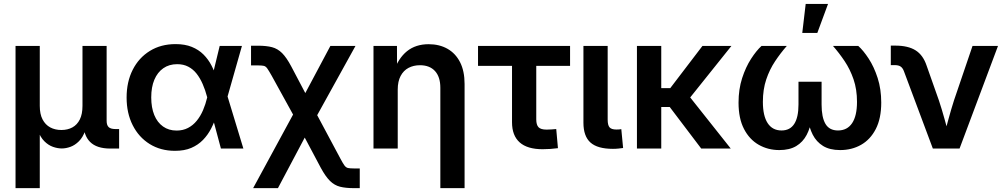

<svg xmlns="http://www.w3.org/2000/svg" viewBox="-20 -766 5179 990"><path d="M60.1 204.1V-529.3H185.1V-220.2Q185.1 -177.7 199.5 -150.1Q213.9 -122.6 239 -109.1Q264.2 -95.7 296.4 -95.7Q328.6 -95.7 353.3 -109.1Q377.9 -122.6 391.6 -150.1Q405.3 -177.7 405.3 -220.2V-529.3H529.8V-143.1Q529.8 -120.6 540.3 -110.6Q550.8 -100.6 575.2 -100.6H594.2V0H548.8Q478.5 0 444.3 -34.4Q410.2 -68.8 410.2 -133.3V-182.6H432.6Q432.6 -128.4 419.9 -93Q407.2 -57.6 386.7 -37.4Q366.2 -17.1 343 -8.8Q319.8 -0.5 298.8 -0.5Q276.9 -0.5 253.2 -8.8Q229.5 -17.1 209 -37.4Q188.5 -57.6 175.5 -93Q162.6 -128.4 162.6 -182.6H185.1V204.1Z M882.3 11.7Q808.1 11.7 751.7 -23.4Q695.3 -58.6 664.1 -120.6Q632.8 -182.6 632.8 -263.2Q632.8 -344.2 664.3 -406.2Q695.8 -468.3 752.7 -503.4Q809.6 -538.6 885.3 -538.6Q933.6 -538.6 969 -524.2Q1004.4 -509.8 1029.3 -484.9Q1054.2 -460 1070.8 -427.7Q1087.4 -395.5 1097.7 -359.4H1131.3L1152.3 -272L1234.9 0H1119.1L1047.9 -266.1Q1038.6 -301.8 1025.1 -332.5Q1011.7 -363.3 993.7 -386.2Q975.6 -409.2 950.9 -422.1Q926.3 -435.1 893.6 -435.1Q852.1 -435.1 822 -414.1Q792 -393.1 775.9 -355Q759.8 -316.9 759.8 -263.7Q759.8 -211.4 775.4 -173.1Q791 -134.8 820.6 -113.8Q850.1 -92.8 890.6 -92.8Q923.3 -92.8 949.2 -106.2Q975.1 -119.6 994.4 -143.3Q1013.7 -167 1026.9 -197.8Q1040 -228.5 1048.3 -263.2L1112.8 -529.3H1227.5L1151.9 -263.2L1130.9 -172.9H1097.2Q1085.9 -136.7 1068.8 -103.5Q1051.8 -70.3 1026.6 -44.4Q1001.5 -18.6 966.3 -3.4Q931.2 11.7 882.3 11.7Z M1285.2 204.1 1525.9 -239.3H1579.6L1734.9 51.3Q1748 76.2 1756.1 87.2Q1764.2 98.1 1774.4 100.3Q1784.7 102.5 1804.2 102.5H1835V204.1H1804.2Q1762.2 204.1 1733.4 196.8Q1704.6 189.5 1681.6 167Q1658.7 144.5 1634.3 99.6L1551.3 -56.6L1413.1 204.1ZM1522.9 -117.7 1380.9 -375.5Q1366.2 -401.4 1358.4 -412.6Q1350.6 -423.8 1340.8 -426.3Q1331.1 -428.7 1311 -428.7H1274.4V-530.3H1311Q1353.5 -530.3 1382.6 -522.7Q1411.6 -515.1 1434.6 -492.2Q1457.5 -469.2 1481.4 -424.3L1554.2 -286.1L1683.6 -529.3H1813L1585.4 -117.7Z M2030.8 -304.2V0H1905.8V-529.3H2026.9L2027.3 -396H2009.8Q2033.7 -465.8 2078.6 -502Q2123.5 -538.1 2190.4 -538.1Q2245.6 -538.1 2287.4 -514.4Q2329.1 -490.7 2352.3 -445.1Q2375.5 -399.4 2375.5 -333V204.1H2250.5V-313.5Q2250.5 -369.6 2222.9 -399.7Q2195.3 -429.7 2145.5 -429.7Q2112.3 -429.7 2086.4 -416Q2060.5 -402.3 2045.7 -374.3Q2030.8 -346.2 2030.8 -304.2Z M2777.8 3.4Q2699.2 3.4 2659.7 -31.7Q2620.1 -66.9 2620.1 -135.7V-426.3H2444.8V-529.3H2919.4V-426.3H2745.1V-150.4Q2745.1 -122.1 2756.8 -109.9Q2768.6 -97.7 2798.3 -97.7Q2809.6 -97.7 2823.2 -98.6Q2836.9 -99.6 2848.1 -100.6L2856.9 -2Q2837.9 0.5 2817.9 2Q2797.9 3.4 2777.8 3.4Z M3140.6 1.5Q3061 1.5 3024.7 -31Q2988.3 -63.5 2988.3 -133.3V-529.3H3113.3V-148.9Q3113.3 -120.6 3123 -109.4Q3132.8 -98.1 3158.2 -98.1Q3166 -98.1 3172.4 -98.6Q3178.7 -99.1 3183.6 -100.1L3192.9 -2.9Q3182.6 -1.5 3169.2 0Q3155.8 1.5 3140.6 1.5Z M3389.6 -529.3V0H3264.2V-529.3ZM3751.5 -529.3 3499.5 -214.4H3357.4L3353.5 -311.5H3436L3602.1 -529.3ZM3595.7 0 3429.2 -219.7 3517.1 -291 3748 0Z M3998.5 7.8Q3939.9 7.8 3892.1 -19.5Q3844.2 -46.9 3816.2 -101.1Q3788.1 -155.3 3788.1 -236.8Q3788.1 -305.7 3806.6 -363Q3825.2 -420.4 3852.8 -462.9Q3880.4 -505.4 3906.7 -529.3H4037.1Q4004.9 -492.7 3976.6 -450.2Q3948.2 -407.7 3930.9 -356.2Q3913.6 -304.7 3913.6 -240.7Q3913.6 -168.9 3938.2 -131.1Q3962.9 -93.3 4009.8 -93.3Q4053.7 -93.3 4075.4 -127.2Q4097.2 -161.1 4097.2 -227.1V-344.7H4216.3V-227.1Q4216.3 -161.1 4236.3 -127.2Q4256.3 -93.3 4300.8 -93.3Q4348.6 -93.3 4373.8 -131.1Q4398.9 -168.9 4398.9 -240.7Q4398.9 -305.2 4381.1 -356.9Q4363.3 -408.7 4335 -450.9Q4306.6 -493.2 4274.9 -529.3H4405.3Q4431.6 -505.9 4459.2 -463.6Q4486.8 -421.4 4505.4 -363.8Q4523.9 -306.2 4523.9 -236.8Q4523.9 -155.3 4495.8 -100.8Q4467.8 -46.4 4419.9 -19.3Q4372.1 7.8 4312 7.8Q4258.3 7.8 4223.9 -13.4Q4189.5 -34.7 4170.7 -71.5Q4151.9 -108.4 4145 -155.8H4165.5Q4158.7 -107.4 4139.4 -70.6Q4120.1 -33.7 4085.7 -12.9Q4051.3 7.8 3998.5 7.8ZM4116.7 -596.2 4134.3 -745.6H4249.5L4194.3 -596.2Z M4790 0 4640.6 -399.4Q4634.3 -416 4623.5 -423.1Q4612.8 -430.2 4594.2 -430.2H4573.2V-530.8H4596.2Q4662.6 -530.8 4701.2 -506.3Q4739.7 -481.9 4757.8 -427.7L4821.3 -248Q4836.9 -200.7 4849.9 -153.6Q4862.8 -106.4 4876 -58.6H4845.2Q4858.4 -106.4 4871.1 -153.6Q4883.8 -200.7 4898.9 -248L4994.6 -529.3H5126L4927.7 0Z"/></svg>

Font: Inter 24pt SemiBold
Style: Regular
Weight: 600
Designer: Rasmus Andersson
Foundry: rsms
Version: Version 4.001;git-66647c0bb